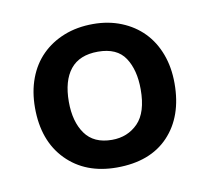

<svg xmlns="http://www.w3.org/2000/svg" viewBox="-50 -696 501 458"><g transform="rotate(-10 200.0 -467.5)"><path d="M369 -468Q369 -388 324.5 -341Q280 -294 199 -294Q123 -294 77 -341Q31 -388 31 -468Q31 -507 43 -539Q55 -571 77.5 -593.5Q100 -616 131.5 -628.5Q163 -641 202 -641Q239 -641 270 -628.5Q301 -616 323 -593.5Q345 -571 357 -539Q369 -507 369 -468ZM287 -468Q287 -515 267.5 -544.5Q248 -574 202 -574Q157 -574 135 -546.5Q113 -519 113 -468Q113 -420 134 -390.5Q155 -361 199 -361Q237 -361 262 -386.5Q287 -412 287 -468Z"/></g></svg>

Font: Mukta Vaani
Style: Bold
Weight: 700
Designer: Noopur Datye, Girish Dalvi, Yashodeep Gholap, Pallavi Karambelkar
Foundry: Ek Type
Version: Version 2.538;PS 1.000;hotconv 16.6.51;makeotf.lib2.5.65220;